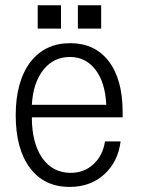

<svg xmlns="http://www.w3.org/2000/svg" viewBox="-20 -696 540 733"><path d="M101.6 -295.9Q106.4 -380.9 146.5 -430.7Q185.5 -478.5 247.1 -478.5Q306.6 -478.5 343.8 -430.7Q381.8 -381.8 385.7 -295.9ZM101.6 -248H448.2V-267.6Q448.2 -393.6 394.5 -462.9Q341.8 -531.2 248 -531.2Q152.3 -531.2 96.7 -460Q40 -385.7 40 -255.9Q40 -127 94.7 -54.7Q148.4 17.6 246.1 17.6Q325.2 17.6 377.9 -30.3Q430.7 -78.1 440.4 -156.2H380.9Q372.1 -100.6 335.9 -68.4Q300.8 -36.1 250 -36.1Q182.6 -36.1 142.6 -90.8Q101.6 -148.4 101.6 -248ZM124 -586.9H212.9V-675.8H124ZM277.3 -586.9H366.2V-675.8H277.3Z"/></svg>

Font: DotumChe
Style: Regular
Weight: 400
Monospace: yes
Version: Version 2.21